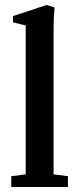

<svg xmlns="http://www.w3.org/2000/svg" viewBox="-20 -746 316 766"><path d="M24.9 0V-43L82.5 -50.3V-644.5L31.7 -656.7V-681.6L165.5 -726.1L197.8 -716.8Q193.8 -679.2 193.8 -634.8V-50.3L251 -43V0Z"/></svg>

Font: Elstob 6pt SemiBold
Style: Regular
Weight: 600
Designer: Peter S. Baker
Version: Version 1.015